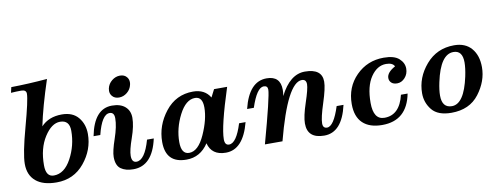

<svg xmlns="http://www.w3.org/2000/svg" viewBox="-65 -1130 3846 1482"><g transform="rotate(-10 1858.5 -389.0)"><path d="M280.3 9.8Q173.8 9.8 117.7 -37.8Q61.5 -85.4 61.5 -172.9Q61.5 -253.4 116.7 -454.3Q171.9 -655.3 171.9 -704.6Q171.9 -735.4 132.3 -735.4Q92.8 -735.4 52.2 -732.4L62 -775.4Q193.4 -776.9 344.2 -789.6Q275.9 -583 245.6 -435.5Q305.7 -500 408.7 -500Q493.7 -500 537.6 -446.8Q581.5 -393.6 581.5 -317.4Q581.5 -192.9 498 -91.6Q414.6 9.8 280.3 9.8ZM267.6 -46.4Q350.6 -46.4 405 -147.2Q459.5 -248 459.5 -363.3Q459.5 -446.8 385.7 -446.8Q319.3 -446.8 262.5 -358.2Q205.6 -269.5 205.6 -137.2Q205.6 -46.4 267.6 -46.4Z M810.5 -399.4Q810.5 -446.8 773.9 -446.8Q712.9 -446.8 674.3 -292H621.6Q662.1 -500 801.8 -500Q868.2 -500 904.8 -467.8Q941.4 -435.5 941.4 -380.4Q941.4 -316.9 909.4 -226.3Q877.4 -135.7 877.4 -92.8Q877.4 -40.5 914.1 -40.5Q980 -40.5 1023.4 -194.3H1076.2Q1030.8 12.7 881.3 12.7Q819.8 12.7 783.2 -13.7Q746.6 -40 746.6 -106.9Q746.6 -151.4 778.6 -244.1Q810.5 -336.9 810.5 -399.4ZM867.7 -551.8Q833 -551.8 814 -575.2Q799.8 -592.3 799.8 -615.7Q799.8 -624.5 801.8 -634.3Q809.6 -669.9 838.9 -693.6Q868.2 -717.3 902.8 -717.3Q938 -717.3 956.5 -693.8Q970.2 -676.8 970.2 -654.3Q970.2 -644.5 967.8 -634.3Q960.4 -599.1 931.6 -575.4Q902.8 -551.8 867.7 -551.8Z M1703.1 -488.3Q1607.4 -192.9 1607.4 -93.8Q1607.4 -46.9 1641.1 -46.9Q1699.2 -46.9 1745.1 -195.3H1795.9Q1742.2 10.7 1606.4 10.7Q1495.1 10.7 1470.2 -86.9Q1406.7 10.7 1297.4 10.7Q1135.3 10.7 1135.3 -155.3Q1135.3 -285.2 1219 -391.6Q1302.7 -498 1436.5 -498Q1528.3 -498 1569.8 -428.2L1600.6 -488.3ZM1326.7 -37.1Q1397.9 -37.1 1450.2 -153.3Q1502.4 -269.5 1502.4 -362.3Q1502.4 -446.8 1443.4 -446.8Q1371.1 -446.8 1318.1 -343.3Q1265.1 -239.7 1265.1 -132.3Q1265.1 -37.1 1326.7 -37.1Z M2377.4 12.7Q2245.1 12.7 2245.1 -105Q2245.1 -160.2 2279.5 -262.9Q2314 -365.7 2314 -400.9Q2314 -439.9 2279.3 -439.9Q2166 -439.9 2050.8 0H1913.1Q2012.2 -358.9 2012.2 -412.1Q2012.2 -442.9 1981.4 -442.9Q1927.2 -442.9 1877.9 -293H1825.2Q1876 -500 2013.7 -500Q2122.1 -500 2122.1 -391.1Q2122.1 -368.2 2117.2 -342.8Q2196.3 -500 2313.5 -500Q2447.8 -500 2447.8 -397.9Q2447.8 -347.2 2411.9 -237.3Q2376 -127.4 2376 -82.5Q2376 -44.4 2408.7 -44.4Q2461.4 -44.4 2509.8 -195.3H2563.5Q2516.6 12.7 2377.4 12.7Z M2832 9.8Q2732.9 9.8 2679.9 -40.5Q2627 -90.8 2627 -189.5Q2627 -322.8 2715.1 -411.4Q2803.2 -500 2931.6 -500Q3013.7 -500 3051.3 -466.1Q3088.9 -432.1 3088.9 -387.7Q3088.9 -345.2 3062.3 -315.9Q3035.6 -286.6 3001 -286.6Q2971.7 -286.6 2955.8 -301.5Q2939.9 -316.4 2939.9 -338.9Q2939.9 -382.3 3006.8 -418.9Q2992.7 -449.2 2940.9 -449.2Q2871.1 -449.2 2821.5 -376.5Q2772 -303.7 2772 -173.8Q2772 -42 2858.4 -42Q2977.5 -42 3013.7 -195.3H3065.9Q3025.9 9.8 2832 9.8Z M3374.5 9.8Q3268.6 9.8 3222.4 -46.9Q3176.3 -103.5 3176.3 -177.2Q3176.3 -300.3 3262 -400.1Q3347.7 -500 3482.9 -500Q3571.3 -500 3618.9 -444.3Q3666.5 -388.7 3666.5 -296.4Q3666.5 -187 3591.6 -88.6Q3516.6 9.8 3374.5 9.8ZM3386.7 -40Q3482.4 -40 3526.9 -247.6Q3540.5 -312.5 3540.5 -356.4Q3540.5 -449.7 3469.2 -449.7Q3367.2 -449.7 3322.8 -240.2Q3309.6 -178.7 3309.6 -136.2Q3309.6 -40 3386.7 -40Z"/></g></svg>

Font: Munson
Style: Bold Italic
Weight: 700
Italic angle: -12°
Designer: Paul James MIller
Foundry: High-Logic / Made with FontCreator
Version: Version 2.10;May 5, 2019;FontCreator 11.5.0.2430 64-bit